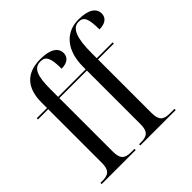

<svg xmlns="http://www.w3.org/2000/svg" viewBox="-194 -941 1113 1113"><g transform="rotate(-45 362.0 -385.0)"><path d="M24 0H303V-10H275C224 -10 203 -28 203 -89V-526H429V-86C429 -27 407 -10 357 -10H341V0H631V-10H592C541 -10 520 -28 520 -89V-526H650V-536H520V-578C520 -694 540 -760 595 -760C638 -760 649 -728 649 -643C696 -643 724 -663 724 -699C724 -741 687 -770 603 -770C496 -770 429 -689 429 -559V-536H203V-597C203 -709 222 -754 276 -754C319 -754 333 -724 333 -637C379 -637 406 -658 406 -693C406 -734 369 -764 286 -764C168 -764 112 -699 112 -580V-536H28V-526H112V-86C112 -27 90 -10 40 -10H24Z"/></g></svg>

Font: Noto Serif Display SemiCondensed
Style: Regular
Weight: 400
Width: 4
Designer: Monotype Design Team
Foundry: Monotype Imaging Inc.
Version: Version 2.009